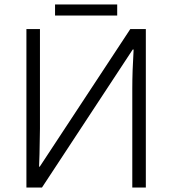

<svg xmlns="http://www.w3.org/2000/svg" viewBox="-20 -845 776 865"><path d="M228 -825H508V-775H228ZM99 -714H160V-265L158 -151L156 -94H159L567 -714H637V0H576V-446Q576 -523 582 -622H578L169 0H99Z"/></svg>

Font: OpenSansMMV
Style: Light
Weight: 300
Foundry: Ascender Corporation
Version: Version 4.001